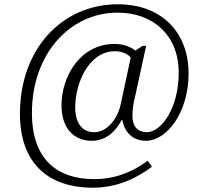

<svg xmlns="http://www.w3.org/2000/svg" viewBox="-20 -734 961 896"><path d="M413 142C533 142 626 92 689 44L669 16C613 58 530 102 420 102C249 102 129 12 129 -207C129 -481 305 -675 529 -675C695 -675 814 -569 814 -395C814 -228 732 -117 665 -117C623 -117 598 -144 598 -192C598 -219 602 -252 609 -277L662 -520H645L612 -498C591 -515 555 -529 515 -529C354 -529 267 -377 267 -243C267 -128 331 -77 408 -77C481 -77 523 -128 548 -174H551C561 -116 600 -77 662 -77C755 -77 860 -204 860 -392C860 -576 741 -714 530 -714C270 -714 73 -506 73 -203C73 29 207 142 413 142ZM419 -117C367 -117 331 -155 331 -234C331 -342 392 -495 517 -495C550 -495 579 -481 590 -465L543 -246C532 -193 488 -117 419 -117Z"/></svg>

Font: Noto Serif Georgian Light
Style: Regular
Weight: 300
Designer: Monotype Design Team, Akaki Razmadze
Foundry: Google LLC
Version: Version 2.003